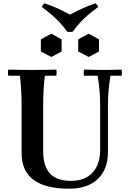

<svg xmlns="http://www.w3.org/2000/svg" viewBox="-20 -1121 781 1156"><path d="M396 15Q253 15 181.5 -38.5Q110 -92 110 -200V-490Q110 -535 107.5 -578.5Q105 -622 100 -665H30Q26 -684 30 -702Q65 -701 103 -700.5Q141 -700 175 -700Q210 -700 247.5 -700.5Q285 -701 319 -702Q323 -684 319 -665H250Q245 -622 242.5 -578.5Q240 -535 240 -490V-211Q240 -120 281 -76Q322 -32 408 -32Q492 -32 537.5 -82Q583 -132 583 -220V-490Q583 -535 579.5 -574Q576 -613 568 -665H486Q482 -684 486 -702Q524 -701 556.5 -700.5Q589 -700 608 -700Q625 -700 651.5 -700.5Q678 -701 712 -702Q716 -684 712 -665H645Q637 -613 633.5 -574Q630 -535 630 -490V-205Q630 -102 569 -43.5Q508 15 396 15ZM289 -918 351 -884V-811L289 -778L226 -811V-884ZM514 -918 576 -884V-811L514 -778L451 -811V-884ZM556 -1101Q567 -1091 571 -1079Q531 -1049 505.5 -1027Q480 -1005 460.5 -983Q441 -961 417 -930Q401 -927 385 -930Q362 -961 342 -983Q322 -1005 297 -1027Q272 -1049 232 -1079Q236 -1091 247 -1101Q281 -1090 306 -1079.5Q331 -1069 353 -1058Q375 -1047 401 -1033Q428 -1047 450 -1058Q472 -1069 497 -1079.5Q522 -1090 556 -1101Z"/></svg>

Font: Poltawski Nowy SemiBold
Style: Regular
Weight: 600
Version: Version 1.001;gftools[0.9.25]